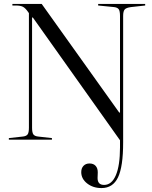

<svg xmlns="http://www.w3.org/2000/svg" viewBox="-20 -710 774 976"><path d="M60 -682H43V-690H192L586 -138H590V-629Q590 -654 583.5 -663Q577 -672 560 -674L479 -682V-690H718V-682L646 -674Q622 -671 614 -662Q606 -653 606 -629V14Q606 137 580 191.5Q554 246 496 246Q453 246 423 222.5Q393 199 393 165Q393 145 404.5 133Q416 121 435 121Q455 121 466 133Q477 145 477 166Q477 170 476.5 181Q476 192 476 195Q476 230 509 230Q548 230 569 180.5Q590 131 590 40V3L147 -621H143V-61Q143 -36 149.5 -27Q156 -18 173 -16L244 -8V0H25V-8L97 -16Q114 -18 120.5 -27Q127 -36 127 -61V-643L123 -649Q109 -669 96.5 -675.5Q84 -682 60 -682Z"/></svg>

Font: Libre Caslon Display
Style: Regular
Weight: 400
Designer: Pablo Impallari, Rodrigo Fuenzalida
Foundry: Pablo Impallari, Rodrigo Fuenzalida
Version: Version 1.002